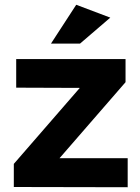

<svg xmlns="http://www.w3.org/2000/svg" viewBox="-20 -785 588 806"><path d="M316 -602H194L300 -765L443 -711ZM230 -121H516V1L38 0V-97L315 -416L48 -417V-537H507V-440Z"/></svg>

Font: Montserrat Semi Bold
Style: Regular
Weight: 600
Designer: Julieta Ulanovsky
Foundry: Julieta Ulanovsky
Version: Version 3.001 September 28, 2015